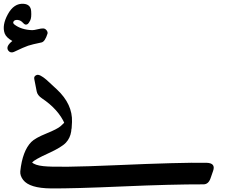

<svg xmlns="http://www.w3.org/2000/svg" viewBox="-59 -983 1238 1039"><path d="M126.5 -555.2Q123 -570.8 139.2 -577.1Q154.8 -583.5 192.9 -550.8Q207 -538.6 249 -499Q334.5 -418.9 330.6 -322.8Q329.6 -293.5 328.6 -288.1Q323.7 -269 313.5 -272Q308.1 -273.4 291.5 -312.5Q257.8 -390.6 167.5 -451.2Q143.6 -467.3 139.6 -488.3ZM166 -753.4Q114.3 -742.7 93 -735.6Q71.8 -728.5 15.6 -701.7Q-2 -694.8 -13.2 -708Q-31.2 -730.5 7.8 -761.2Q-25.4 -779.8 -33.7 -802.2Q-49.3 -846.2 -16.4 -906.2Q16.6 -966.3 68.8 -962.4Q106.9 -959.5 109.6 -923.1Q112.3 -886.7 104.2 -871.8Q96.2 -856.9 91.8 -853.5Q79.1 -843.8 66.2 -858.6Q53.2 -873.5 37.1 -875Q21 -876.5 14.9 -867.7Q8.8 -858.9 18.1 -851.1Q55.2 -821.8 115.7 -819.8Q125.5 -819.8 145 -824.7Q164.6 -829.6 175 -829.1Q185.5 -828.6 192.9 -819.3Q200.2 -809.6 198.2 -801.3Q184.6 -757.8 166 -753.4ZM306.2 -340.8Q325.2 -351.1 328.6 -317.4Q330.1 -300.3 326.2 -271.5Q320.8 -235.8 297.6 -210.9Q274.4 -186 201.4 -152.8Q128.4 -119.6 114.7 -104Q129.9 -88.9 174.8 -84Q252 -75.2 564.9 -88.9Q922.4 -104.5 1057.6 -102.1Q1109.4 -101.1 1094.2 -58.1L1080.1 -17.6Q1068.8 14.6 1042 14.6Q872.1 14.2 604 25.9Q335.9 37.6 216.8 36.6Q101.1 35.6 66.4 -9.3Q48.8 -32.2 50.8 -56.2Q62.5 -166 110.4 -214.8Q130.9 -235.8 191.2 -260.3Q251.5 -284.7 269 -300.3Q286.6 -315.9 295.9 -327.1Q308.1 -338.4 306.2 -340.8Z"/></svg>

Font: Amiri
Style: Bold Slanted
Weight: 700
Italic angle: 9°
Designer: Khaled Hosny
Version: Version 000.107